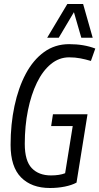

<svg xmlns="http://www.w3.org/2000/svg" viewBox="-20 -931 497 961"><path d="M230 10Q138 10 85.5 -43Q33 -96 33 -206Q33 -309 52.5 -400.5Q72 -492 109 -561.5Q146 -631 200.5 -670.5Q255 -710 326 -710Q400 -710 457 -688L435 -626Q408 -634 382 -639Q356 -644 326 -644Q276 -644 235 -610.5Q194 -577 165 -517.5Q136 -458 120 -379.5Q104 -301 104 -211Q104 -126 139 -89.5Q174 -53 235 -53Q278 -53 306 -64L344 -300H236L245 -359H418L363 -17Q339 -4 304 3Q269 10 230 10ZM216 -742 317 -911H396L444 -742H387L350 -870L274 -742Z"/></svg>

Font: Georama SemiCondensed
Style: Italic
Weight: 400
Width: 4
Italic angle: -9°
Designer: Jean-Baptiste Levee
Foundry: Production Type
Version: Version 1.000